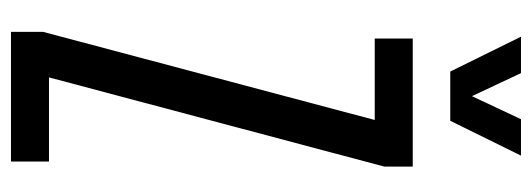

<svg xmlns="http://www.w3.org/2000/svg" viewBox="-330 -640 970 350"><g transform="rotate(90 155.0 -465.0)"><path d="M38.1 0V-58.6L198.7 -663.1H50.3V-732.4H283.7V-680.7L121.1 -69.3H274.4V0ZM110.4 -800.8 46.9 -929.7H113.3L155.3 -840.3L197.3 -929.7H263.7L200.2 -800.8Z"/></g></svg>

Font: Antonio ExtraLight
Style: Regular
Weight: 250
Designer: Vernon Adams
Foundry: Vernon Adams
Version: Version 1.002